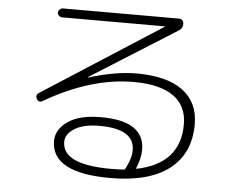

<svg xmlns="http://www.w3.org/2000/svg" viewBox="-53 -799 1107 900"><g transform="rotate(5 500.0 -349.0)"><path d="M563.5 -11.7Q591.8 -64.5 590.8 -102.5Q590.8 -201.2 427.7 -202.1Q350.6 -202.1 309.1 -175.8Q267.6 -149.4 267.6 -113.3Q267.6 -5.9 497.1 -5.9Q536.1 -5.9 554.7 -7.8Q562.5 -7.8 563.5 -11.7ZM150.4 -294.9Q132.8 -284.2 123 -301.8Q112.3 -319.3 129.9 -331.1L688.5 -690.4Q689.5 -691.4 689.5 -692.4Q689.5 -693.4 688.5 -693.4H208Q199.2 -693.4 192.4 -699.2Q185.5 -705.1 185.5 -713.9Q185.5 -722.7 192.4 -729Q199.2 -735.4 208 -735.4H752Q773.4 -735.4 775.4 -714.4Q777.3 -693.4 759.8 -681.6L351.6 -424.8V-423.8Q351.6 -422.9 352.5 -422.9Q479.5 -461.9 578.1 -461.9Q720.7 -461.9 795.4 -406.7Q870.1 -351.6 870.1 -248Q870.1 -110.4 774.4 -36.6Q678.7 37.1 497.1 37.1Q219.7 37.1 219.7 -113.3Q219.7 -167 273.9 -205.1Q328.1 -243.2 429.7 -243.2Q634.8 -243.2 634.8 -107.4Q634.8 -66.4 614.3 -19.5Q613.3 -16.6 616.2 -16.6Q819.3 -57.6 819.3 -243.2Q819.3 -330.1 755.9 -375.5Q692.4 -420.9 567.4 -420.9Q367.2 -420.9 150.4 -294.9Z"/></g></svg>

Font: Rounded-L Mgen+ 1m light
Style: Regular
Weight: 200
Designer: [Source Han Sans]
Ryoko NISHIZUKA  (kana & ideographs); Paul D. Hunt (Latin, Greek & Cyrillic); Wenlong ZHANG  (bopomofo
Version: Version 1.059.20150602